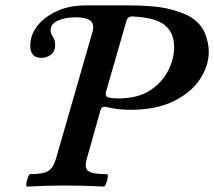

<svg xmlns="http://www.w3.org/2000/svg" viewBox="-20 -686 792 710"><path d="M80 4Q76 4 77.5 -7.5Q79 -19 83.5 -30.5Q88 -42 92 -42Q139 -42 158 -53.5Q177 -65 187 -99L322 -568Q330 -596 315 -609Q300 -622 259 -622Q222 -622 194.5 -610Q167 -598 167 -574Q167 -566 170 -560Q173 -554 177 -547Q184 -537 184 -521Q184 -496 168.5 -484Q153 -472 133 -472Q92 -472 92 -517Q92 -558 119 -591.5Q146 -625 192 -645.5Q238 -666 295 -666H455Q552 -666 604.5 -653Q657 -640 685 -623Q724 -598 738 -562.5Q752 -527 752 -495Q752 -442 719 -392.5Q686 -343 621.5 -311.5Q557 -280 463 -280Q438 -280 416.5 -282.5Q395 -285 370 -291Q356 -293 352 -280L301 -99Q291 -65 306.5 -53.5Q322 -42 375 -42Q380 -42 378.5 -30.5Q377 -19 372.5 -7.5Q368 4 363 4Q328 2 290 1Q252 0 217 0Q185 0 150 1Q115 2 80 4ZM417 -322Q489 -322 534.5 -351.5Q580 -381 602 -425Q624 -469 624 -511Q624 -565 589.5 -593Q555 -621 472 -625Q452 -627 447 -607L373 -350Q366 -327 384 -325Q398 -322 417 -322Z"/></svg>

Font: Junicode
Style: Bold Italic
Weight: 700
Italic angle: -11°
Designer: Peter S. Baker
Version: Version 2.100; ttfautohint (v1.8.4)